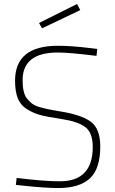

<svg xmlns="http://www.w3.org/2000/svg" viewBox="-20 -942 580 969"><path d="M272 -677Q94 -677 94 -537Q94 -474 115 -446Q127 -431 140 -420.5Q153 -410 178 -402Q219 -390 282 -380Q391 -363 438.5 -327.5Q486 -292 486 -203Q486 -90 433.5 -41.5Q381 7 274 7Q208 7 97 -5L60 -9L64 -44Q202 -27 282 -27Q448 -27 448 -200Q448 -273 410 -301Q372 -329 292.5 -341Q213 -353 179.5 -362.5Q146 -372 114.5 -392Q83 -412 69.5 -446.5Q56 -481 56 -535Q56 -711 272 -711Q341 -711 438 -699L471 -695L467 -660Q330 -677 272 -677ZM177 -826 369 -922 385 -891 192 -799Z"/></svg>

Font: Titillium Web ExtraLight
Style: Regular
Weight: 275
Version: Version 1.002;PS 57.000;hotconv 1.0.70;makeotf.lib2.5.55311